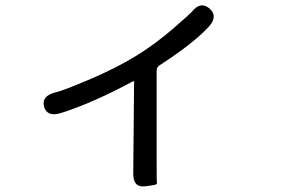

<svg xmlns="http://www.w3.org/2000/svg" viewBox="-20 -613 1040 706"><path d="M514 72Q469 78 470 23L473 -311Q473 -316 469 -314Q318 -233 203 -197Q153 -182 142 -221Q132 -260 183 -273Q214 -280 321 -326Q413 -366 482 -408.5Q551 -451 618 -509Q680 -563 685 -569Q717 -610 750 -582Q783 -554 748 -515Q692 -454 567 -373Q556 -366 556 -353V-10Q556 58 557 62.5Q558 67 514 72Z"/></svg>

Font: Resource Han Rounded CN
Style: Regular
Weight: 400
Designer: Cyano Hao (round all glyphs); Ryoko NISHIZUKA  (kana, bopomofo & ideographs); Paul D. Hunt (Latin, Greek & Cyrillic); Sa
Foundry: Cyano Hao
Version: 0.990